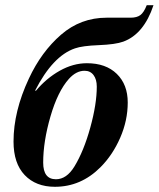

<svg xmlns="http://www.w3.org/2000/svg" viewBox="-20 -705 610 738"><path d="M544 -685H570Q533 -574 454 -545Q424 -534 360 -531.5Q296 -529 268 -519Q183 -490 115 -357L118 -356Q158 -404 209.5 -433Q261 -462 314 -462Q387 -462 429 -421Q471 -380 471 -311Q471 -242 442 -175.5Q413 -109 366 -62Q291 13 191 13Q118 13 75 -32Q32 -77 32 -161Q32 -277 91 -403Q139 -506 214.5 -571.5Q290 -637 390 -637H482Q506 -637 519.5 -647Q533 -657 544 -685ZM352 -372Q352 -400 339.5 -416.5Q327 -433 305 -433Q273 -433 245 -402Q202 -354 174 -257.5Q146 -161 146 -80Q146 -16 195 -16Q236 -16 266 -65Q302 -124 327 -214.5Q352 -305 352 -372Z"/></svg>

Font: STIX
Style: Bold Italic
Weight: 700
Italic angle: -16.33°
Designer: MicroPress Inc., with final additions and corrections provided by Coen Hoffman, Elsevier (retired)
Version: Version 1.1.1